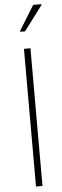

<svg xmlns="http://www.w3.org/2000/svg" viewBox="-64 -1003 335 1032"><g transform="rotate(-5 104.0 -487.0)"><path d="M87 0V-743H122V0ZM75 -836V-841L157 -974H201V-969L101 -836Z"/></g></svg>

Font: Saira SemiCondensed Thin
Style: Regular
Weight: 250
Width: 4
Designer: Hector Gatti with collaboration of the Omnibus-Type team
Foundry: Omnibus-Type
Version: Version 1.101